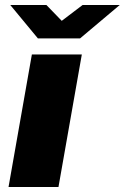

<svg xmlns="http://www.w3.org/2000/svg" viewBox="-20 -745 497 765"><path d="M457 -725H309L226 -662L165 -725H21L131 -592H299ZM14 0H213L306 -528H107Z"/></svg>

Font: Archivo Black
Style: Italic
Weight: 900
Italic angle: -10°
Designer: Hector Gatti
Foundry: Omnibus-Type
Version: Version 2.001